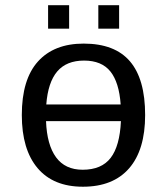

<svg xmlns="http://www.w3.org/2000/svg" viewBox="-20 -705 640 735"><path d="M535.6 -264.6Q535.6 -131.3 474.4 -60.8Q413.1 9.8 297.4 9.8Q184.1 9.8 123.8 -61.5Q63.5 -132.8 63.5 -264.6Q63.5 -400.9 125.2 -469.5Q187 -538.1 300.3 -538.1Q419.4 -538.1 477.5 -470.2Q535.6 -402.3 535.6 -264.6ZM296.4 -55.2Q368.7 -55.2 403.6 -100.6Q438.5 -146 442.9 -241.2H156.2Q159.7 -150.4 194.6 -102.8Q229.5 -55.2 296.4 -55.2ZM301.8 -473.1Q234.4 -473.1 199 -431.4Q163.6 -389.6 157.2 -305.2H441.9Q436 -389.6 402.6 -431.4Q369.1 -473.1 301.8 -473.1ZM356.4 -595.2V-685.1H436V-595.2ZM164.1 -595.2V-685.1H244.6V-595.2Z"/></svg>

Font: Liberation Mono
Style: Regular
Weight: 400
Monospace: yes
Designer: Steve Matteson
Foundry: Ascender Corporation
Version: Version 2.1.5